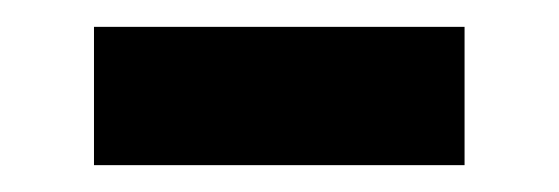

<svg xmlns="http://www.w3.org/2000/svg" viewBox="-20 -283 416 143"><path d="M50 -160V-263H326V-160Z"/></svg>

Font: Rokkitt Black
Style: Regular
Weight: 900
Designer: Vernon Adams
Foundry: Vernon Adams
Version: Version 3.103